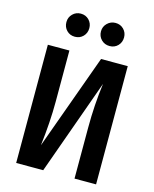

<svg xmlns="http://www.w3.org/2000/svg" viewBox="-132 -996 869 1084"><g transform="rotate(15 302.5 -454.5)"><path d="M204 -909Q233 -909 252 -889.5Q271 -870 271 -842Q271 -813 252 -793.5Q233 -774 204 -774Q175 -774 156 -793.5Q137 -813 137 -842Q137 -870 156.5 -889.5Q176 -909 204 -909ZM407 -909Q436 -909 455 -889.5Q474 -870 474 -842Q474 -813 455 -793.5Q436 -774 407 -774Q378 -774 358.5 -793.5Q339 -813 339 -842Q339 -870 359 -889.5Q379 -909 407 -909ZM536 -691V0H410V-297Q410 -431 427 -558L227 0H69V-691H195V-391Q195 -273 178 -133L380 -691Z"/></g></svg>

Font: Fira Sans Condensed Medium
Style: Regular
Weight: 500
Width: 3
Designer: Carrois Corporate & Edenspiekermann AG
Foundry: Carrois Corporate GbR & Edenspiekermann AG
Version: Version 4.203;PS 004.203;hotconv 1.0.88;makeotf.lib2.5.64775